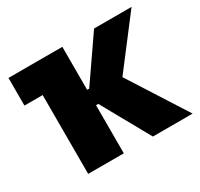

<svg xmlns="http://www.w3.org/2000/svg" viewBox="-116 -666 847 812"><g transform="rotate(-30 307.5 -260.0)"><path d="M99 0H273V-235H284L415 0H609L429 -282L611 -520H428L283 -310H273V-520H10V-385H99Z"/></g></svg>

Font: Fixel Text ExtraBold
Style: Regular
Weight: 800
Width: 4
Designer: AlfaBravo + MacPaw
Foundry: Kyrylo Tkachov, Marchela Mozhyna, Serhii Makarenko, Maria Weinstein, Zakhar Kryvoshyya
Version: Version 1.211